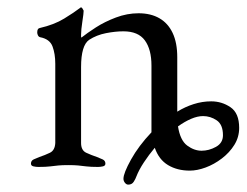

<svg xmlns="http://www.w3.org/2000/svg" viewBox="-20 -450 669 521"><path d="M328 51Q323 51 319 46Q315 41 315 35Q315 20 335.5 -17Q356 -54 391 -91V-272Q391 -316 373 -340.5Q355 -365 315 -365Q293 -365 267.5 -360Q242 -355 222 -342Q200 -327 200 -268V-62Q200 -42 214 -35.5Q228 -29 243 -24Q251 -21 258.5 -17.5Q266 -14 266 -6Q266 0 259 1.5Q252 3 246 3Q226 3 214 1.5Q202 0 192 -1Q182 -2 165 -2Q149 -2 138.5 -1Q128 0 116.5 1.5Q105 3 84 3Q78 3 71 1.5Q64 0 64 -6Q64 -14 71.5 -17.5Q79 -21 87 -24Q102 -29 115.5 -35.5Q129 -42 130 -62V-277Q130 -304 122.5 -324Q115 -344 89 -349Q85 -350 83 -354Q81 -358 81 -362Q81 -373 88 -374Q127 -383 154 -399.5Q181 -416 198 -429Q199 -430 199 -430Q199 -430 200 -430Q202 -430 204 -426.5Q206 -423 207 -421Q207 -414 203.5 -391.5Q200 -369 200 -356Q200 -353 200 -351Q200 -349 201 -348Q216 -360 240 -375.5Q264 -391 294.5 -402.5Q325 -414 356 -414Q389 -414 412.5 -400.5Q436 -387 448.5 -360.5Q461 -334 461 -295V-147Q482 -160 505.5 -167.5Q529 -175 553 -175Q582 -175 605.5 -159Q629 -143 629 -103Q629 -78 616 -57Q603 -36 582 -20Q561 -4 538 4.5Q515 13 495 13Q461 13 436 -2Q411 -17 400 -49Q384 -30 370.5 -9.5Q357 11 350 29Q348 35 343 43Q338 51 328 51ZM527 -41Q547 -41 566 -51.5Q585 -62 585 -83Q585 -112 568 -123.5Q551 -135 531 -135Q516 -135 498.5 -127.5Q481 -120 463 -107Q469 -69 488 -55Q507 -41 527 -41Z"/></svg>

Font: EB Garamond
Style: Italic
Weight: 400
Italic angle: -17.2°
Designer: Georg Duffner and Octavio Pardo
Foundry: Georg Duffner
Version: Version 1.001